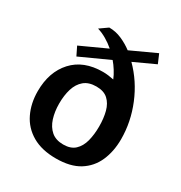

<svg xmlns="http://www.w3.org/2000/svg" viewBox="-158 -766 844 894"><g transform="rotate(30 263.5 -318.5)"><path d="M487.3 -215.8Q487.3 -150.4 464.4 -98.1Q441.4 -45.9 393.6 -16.1Q345.7 13.7 268.6 13.7Q192.4 13.7 141.1 -16.1Q89.8 -45.9 64.5 -98.1Q39.1 -150.4 39.1 -215.8Q39.1 -319.3 96.7 -382.3Q154.3 -445.3 257.8 -445.3Q272.5 -445.3 287.1 -443.4Q301.8 -441.4 316.4 -438.5Q308.6 -458 295.4 -479Q282.2 -500 268.6 -515.6L114.3 -445.3L91.8 -491.2L230.5 -554.7Q209 -573.2 185.5 -586.9Q162.1 -600.6 136.7 -608.4L179.7 -638.7Q214.8 -638.7 247.1 -624.5Q279.3 -610.4 306.6 -589.8L440.4 -651.4L460.9 -603.5L348.6 -551.8Q414.1 -486.3 450.7 -397.5Q487.3 -308.6 487.3 -215.8ZM369.1 -215.8Q369.1 -259.8 359.9 -294.9Q350.6 -330.1 328.1 -350.6Q305.7 -371.1 265.6 -371.1Q224.6 -371.1 200.2 -350.6Q175.8 -330.1 165 -294.9Q154.3 -259.8 154.3 -215.8Q154.3 -172.9 165.5 -137.2Q176.8 -101.6 201.2 -80.6Q225.6 -59.6 265.6 -59.6Q305.7 -59.6 328.1 -80.6Q350.6 -101.6 359.9 -137.2Q369.1 -172.9 369.1 -215.8Z"/></g></svg>

Font: Namkio Khamti Book
Style: Bold
Weight: 800
Designer: Debbi Hosken
Foundry: SIL International
Version: Version 3.917